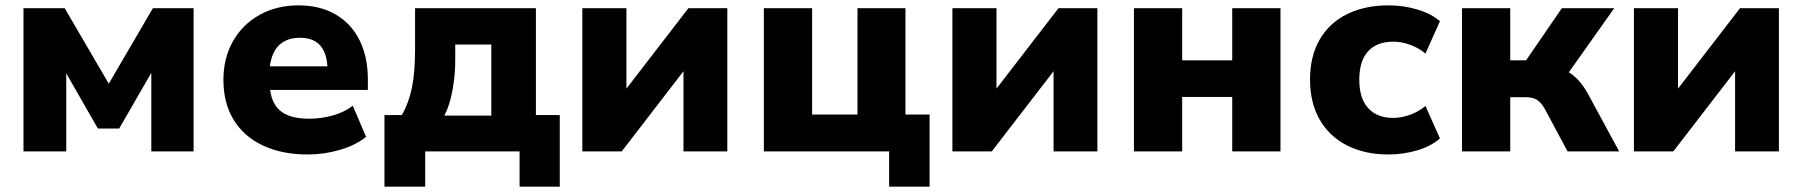

<svg xmlns="http://www.w3.org/2000/svg" viewBox="-20 -570 6788 723"><path d="M68.4 -539.1H223.6L389.6 -254.9L555.7 -539.1H709V0H549.8V-295.9L428.7 -85.9H348.6L229.5 -293.9V0H68.4Z M821.3 -269.5Q821.3 -350.6 856.9 -414.1Q892.6 -477.5 957 -513.7Q1021.5 -549.8 1104.5 -549.8Q1184.6 -549.8 1243.7 -515.6Q1302.7 -481.4 1334 -418.5Q1365.2 -355.5 1365.2 -271.5V-231.4H997.1Q1004.9 -174.8 1040.5 -148.9Q1076.2 -123 1144.5 -123Q1189.5 -123 1233.4 -135.3Q1277.3 -147.5 1308.6 -171.9L1358.4 -54.7Q1320.3 -23.4 1260.7 -5.9Q1201.2 11.7 1138.7 11.7Q1042 11.7 970.2 -22Q898.4 -55.7 859.9 -118.7Q821.3 -181.6 821.3 -269.5ZM1212.9 -320.3Q1206.1 -427.7 1110.4 -427.7Q1010.7 -427.7 996.1 -320.3Z M1427.7 -136.7H1493.2Q1519.5 -182.6 1531.2 -240.2Q1543 -297.9 1543 -387.7V-539.1H1998V-136.7H2087.9V132.8H1936.5V0H1581.1V132.8H1427.7ZM1830.1 -134.8V-402.3H1694.3V-342.8Q1694.3 -285.2 1683.6 -228.5Q1672.9 -171.9 1653.3 -134.8Z M2172.9 -539.1H2338.9V-236.3L2572.3 -539.1H2718.8V0H2553.7V-301.8L2321.3 0H2172.9Z M3328.1 0H2856.4V-539.1H3038.1V-138.7H3209V-539.1H3389.6V-138.7H3480.5V132.8H3328.1Z M3566.4 -539.1H3732.4V-236.3L3965.8 -539.1H4112.3V0H3947.3V-301.8L3714.8 0H3566.4Z M4250 -539.1H4431.6V-342.8H4620.1V-539.1H4801.8V0H4620.1V-205.1H4431.6V0H4250Z M4913.1 -270.5Q4913.1 -358.4 4949.7 -421.4Q4986.3 -484.4 5053.2 -517.1Q5120.1 -549.8 5208 -549.8Q5265.6 -549.8 5317.4 -534.2Q5369.1 -518.6 5402.3 -490.2L5347.7 -368.2Q5322.3 -389.6 5290 -401.4Q5257.8 -413.1 5226.6 -413.1Q5165 -413.1 5131.8 -377Q5098.6 -340.8 5098.6 -269.5Q5098.6 -199.2 5132.3 -162.6Q5166 -126 5226.6 -126Q5256.8 -126 5289.6 -137.7Q5322.3 -149.4 5347.7 -170.9L5402.3 -48.8Q5369.1 -19.5 5316.9 -3.9Q5264.6 11.7 5208 11.7Q5120.1 11.7 5053.2 -22Q4986.3 -55.7 4949.7 -119.1Q4913.1 -182.6 4913.1 -270.5Z M5485.4 -539.1H5667V-342.8H5726.6L5861.3 -539.1H6058.6L5887.7 -297.9Q5928.7 -272.5 5959 -217.8L6077.1 0H5882.8L5796.9 -160.2Q5783.2 -184.6 5767.1 -194.3Q5751 -204.1 5723.6 -204.1H5667V0H5485.4Z M6132.8 -539.1H6298.8V-236.3L6532.2 -539.1H6678.7V0H6513.7V-301.8L6281.2 0H6132.8Z"/></svg>

Font: Min Sans Black
Style: Regular
Weight: 900
Designer: Jinseong-Kim, NotoSansCJK, Nunito
Foundry: Jinseong-Kim
Version: Version 1.000